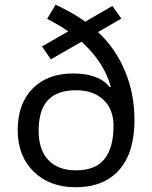

<svg xmlns="http://www.w3.org/2000/svg" viewBox="-20 -785 645 815"><path d="M550.8 -274.9Q550.8 -137.2 485.8 -63.7Q420.9 9.8 300.8 9.8Q190.9 9.8 123 -56.4Q55.2 -122.6 55.2 -232.9Q55.2 -344.7 118.4 -408.9Q181.6 -473.1 290 -473.1Q399.9 -473.1 445.8 -415L450.2 -417Q421.4 -521.5 326.2 -607.9L195.8 -533.2L158.2 -587.9L270 -651.9Q228 -680.2 180.2 -705.1L215.8 -765.1Q292 -729.5 341.8 -692.9L457 -759.8L495.1 -706.1L396 -648.9Q469.7 -580.6 510.3 -484.1Q550.8 -387.7 550.8 -274.9ZM461.9 -251Q461.9 -320.8 419.2 -361.3Q376.5 -401.9 303.2 -401.9Q222.2 -401.9 183.1 -359.6Q144 -317.4 144 -230Q144 -149.4 185.1 -105.7Q226.1 -62 303.2 -62Q385.7 -62 423.8 -110.4Q461.9 -158.7 461.9 -251Z"/></svg>

Font: Noto Sans Historic
Style: Regular
Weight: 400
Designer: Monotype Design Team
Foundry: Monotype Imaging Inc.
Version: Version 0.71 uh